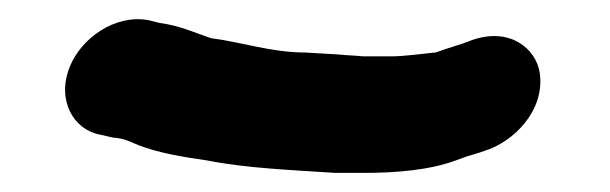

<svg xmlns="http://www.w3.org/2000/svg" viewBox="-20 -78 639 201"><path d="M389 -19H360C351 -20 343 -20 334 -21L300 -23C264 -23 233 -34 201 -38C183 -44 169 -51 147 -54L135 -57C100 -63 65 -38 53 -8C39 27 57 58 85 63L98 66C111 67 115 70 125 74C146 82 169 86 197 90C237 98 285 100 331 103H361C395 103 430 100 457 90L468 86C474 84 482 82 487 80C517 71 551 38 545 -2C541 -27 514 -50 474 -36C462 -31 449 -28 436 -23H435C424 -22 404 -19 389 -19Z"/></svg>

Font: Electronic
Style: TiIt
Weight: 900
Version: Version 1.011